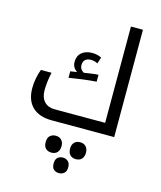

<svg xmlns="http://www.w3.org/2000/svg" viewBox="-153 -868 1099 1313"><g transform="rotate(15 396.5 -212.0)"><path d="M286.1 -356.9 333 -363.8Q297.9 -386.7 297.9 -426.8Q297.9 -469.2 325.7 -493.2Q353.5 -517.1 399.9 -517.1Q437 -517.1 465.8 -502L451.2 -457Q430.2 -469.2 400.9 -469.2Q378.9 -469.2 364 -456.8Q349.1 -444.3 349.1 -418Q349.1 -400.9 357.7 -388.9Q366.2 -377 378.9 -371.1Q390.6 -373.5 427.7 -378.7Q464.8 -383.8 479 -383.8V-335Q470.7 -335 435.1 -331.3Q399.4 -327.6 382.3 -325.2Q295.9 -313 286.1 -311ZM252 0Q161.1 0 113 -46.4Q64.9 -92.8 64.9 -179.2Q64.9 -245.6 89.8 -314H165Q149.9 -242.7 149.9 -186Q149.9 -135.7 176.5 -106.9Q203.1 -78.1 249 -78.1H607.9V-759.8H692.9V0ZM391.1 335.9Q368.7 335.9 354 323Q339.4 310.1 339.4 280.8Q339.4 252.4 354 239.3Q368.7 226.1 391.1 226.1Q412.1 226.1 427.5 239.3Q442.9 252.4 442.9 280.8Q442.9 310.1 427.5 323Q412.1 335.9 391.1 335.9ZM305.2 213.9Q281.7 213.9 265.4 199.7Q249 185.5 249 153.8Q249 122.6 265.4 108.4Q281.7 94.2 305.2 94.2Q331.5 94.2 346.4 110.4Q361.3 126.5 361.3 153.8Q361.3 181.2 346.7 197.5Q332 213.9 305.2 213.9ZM478 213.9Q452.1 213.9 437 198.2Q421.9 182.6 421.9 153.8Q421.9 125.5 437 109.9Q452.1 94.2 478 94.2Q504.4 94.2 519.3 110.4Q534.2 126.5 534.2 153.8Q534.2 181.2 519.5 197.5Q504.9 213.9 478 213.9Z"/></g></svg>

Font: Noto Kufi Arabic
Style: Regular
Weight: 400
Designer: Monotype Design team
Foundry: Monotype Imaging Inc.
Version: Version 1.02